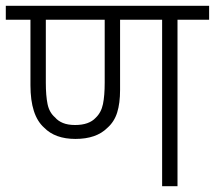

<svg xmlns="http://www.w3.org/2000/svg" viewBox="-20 -642 741 662"><path d="M592 -574V0H539V-574H394V-332Q394 -286 384 -254Q374 -222 350 -201Q312 -163 240 -163Q170 -163 132 -202Q85 -244 85 -348V-574H0V-622H701V-574ZM239 -211Q287 -211 310 -236Q329 -254 335 -283Q341 -312 341 -357V-574H138V-357Q138 -312 144 -283Q150 -254 170 -237Q180 -225 197 -218Q214 -211 239 -211Z"/></svg>

Font: RS Noto Sans Light
Style: Regular
Weight: 300
Designer: Monotype Design Team
Foundry: Monotype Imaging Inc.
Version: Version 3.10